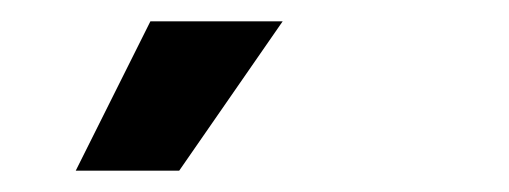

<svg xmlns="http://www.w3.org/2000/svg" viewBox="-20 23 477 180"><path d="M51 183 121 43H245L148 183Z"/></svg>

Font: REM
Style: Italic
Weight: 400
Italic angle: -11°
Designer: Octavio Pardo
Foundry: Ashler Design
Version: Version 1.005;gftools[0.9.28]